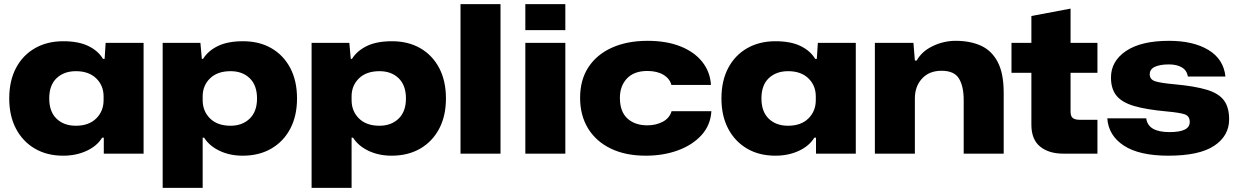

<svg xmlns="http://www.w3.org/2000/svg" viewBox="-20 -749 6037 936"><path d="M288 10Q209 10 150 -24.5Q91 -59 58 -121.5Q25 -184 25 -269Q25 -355 58 -417.5Q91 -480 150.5 -514Q210 -548 288 -548Q363 -548 411 -524.5Q459 -501 482 -462H490L495 -540H680V0H486V-78H478Q453 -37 402 -13.5Q351 10 288 10ZM350 -136Q413 -136 449 -171.5Q485 -207 485 -261V-279Q485 -332 449 -367Q413 -402 350 -402Q292 -402 256 -368Q220 -334 220 -269Q220 -205 255.5 -170.5Q291 -136 350 -136Z M773 167V-540H957L964 -462H970Q994 -501 1042 -524.5Q1090 -548 1165 -548Q1244 -548 1303 -514Q1362 -480 1395 -417.5Q1428 -355 1428 -269Q1428 -184 1395 -121.5Q1362 -59 1302.5 -24.5Q1243 10 1163 10Q1101 10 1051 -13.5Q1001 -37 975 -78H968V167ZM1104 -136Q1161 -136 1197 -170.5Q1233 -205 1233 -269Q1233 -333 1197.5 -367.5Q1162 -402 1104 -402Q1040 -402 1004 -367Q968 -332 968 -279V-261Q968 -207 1004 -171.5Q1040 -136 1104 -136Z M1499 167V-540H1683L1690 -462H1696Q1720 -501 1768 -524.5Q1816 -548 1891 -548Q1970 -548 2029 -514Q2088 -480 2121 -417.5Q2154 -355 2154 -269Q2154 -184 2121 -121.5Q2088 -59 2028.5 -24.5Q1969 10 1889 10Q1827 10 1777 -13.5Q1727 -37 1701 -78H1694V167ZM1830 -136Q1887 -136 1923 -170.5Q1959 -205 1959 -269Q1959 -333 1923.5 -367.5Q1888 -402 1830 -402Q1766 -402 1730 -367Q1694 -332 1694 -279V-261Q1694 -207 1730 -171.5Q1766 -136 1830 -136Z M2225 0V-729H2420V0Z M2541 -602V-729H2736V-602ZM2541 0V-540H2736V0Z M3128 10Q3029 10 2957 -25Q2885 -60 2846.5 -123.5Q2808 -187 2808 -272Q2808 -360 2849 -422Q2890 -484 2964 -517Q3038 -550 3137 -550Q3229 -550 3297 -523Q3365 -496 3403.5 -447.5Q3442 -399 3446 -335H3253Q3245 -366 3214 -384.5Q3183 -403 3136 -403Q3071 -403 3036.5 -366.5Q3002 -330 3002 -272Q3002 -205 3038.5 -171.5Q3075 -138 3136 -138Q3178 -138 3211 -155.5Q3244 -173 3254 -207H3448Q3444 -139 3400 -90.5Q3356 -42 3285 -16Q3214 10 3128 10Z M3760 10Q3681 10 3622 -24.5Q3563 -59 3530 -121.5Q3497 -184 3497 -269Q3497 -355 3530 -417.5Q3563 -480 3622.5 -514Q3682 -548 3760 -548Q3835 -548 3883 -524.5Q3931 -501 3954 -462H3962L3967 -540H4152V0H3958V-78H3950Q3925 -37 3874 -13.5Q3823 10 3760 10ZM3822 -136Q3885 -136 3921 -171.5Q3957 -207 3957 -261V-279Q3957 -332 3921 -367Q3885 -402 3822 -402Q3764 -402 3728 -368Q3692 -334 3692 -269Q3692 -205 3727.5 -170.5Q3763 -136 3822 -136Z M4245 0V-540H4433L4440 -454H4449Q4474 -499 4527.5 -524.5Q4581 -550 4639 -550Q4709 -550 4761.5 -526.5Q4814 -503 4843.5 -447.5Q4873 -392 4873 -297V0H4678V-262Q4678 -328 4655 -366Q4632 -404 4570 -404Q4510 -404 4475 -366Q4440 -328 4440 -269V0Z M5163 0Q5093 0 5050.5 -34.5Q5008 -69 5008 -141V-394H4911V-540H5008V-671L5199 -707V-540H5330V-394H5199V-205Q5199 -182 5210 -173.5Q5221 -165 5244 -165H5330V0Z M5676 10Q5534 10 5459 -39Q5384 -88 5378 -172H5568Q5576 -105 5682 -105Q5780 -105 5780 -154Q5780 -183 5756 -191.5Q5732 -200 5665 -206Q5567 -215 5508 -232.5Q5449 -250 5422.5 -283Q5396 -316 5396 -371Q5396 -451 5469.5 -500.5Q5543 -550 5679 -550Q5797 -550 5871 -505.5Q5945 -461 5954 -376H5771Q5766 -406 5741.5 -420.5Q5717 -435 5678 -435Q5636 -435 5610.5 -423.5Q5585 -412 5585 -387Q5585 -361 5612.5 -352.5Q5640 -344 5707 -338Q5805 -329 5863 -311.5Q5921 -294 5946.5 -260Q5972 -226 5972 -167Q5972 -87 5899.5 -38.5Q5827 10 5676 10Z"/></svg>

Font: Mona Sans Expanded ExtraBold
Style: Regular
Weight: 800
Width: 7
Designer: Deni Anggara
Foundry: GitHub
Version: Version 1.001; ttfautohint (v1.8.4.7-5d5b);gftools[0.9.33]